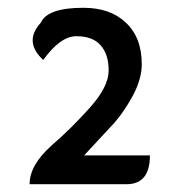

<svg xmlns="http://www.w3.org/2000/svg" viewBox="-20 -910 456 493"><path d="M56 -437Q56 -486 112 -536Q166 -583 212 -635Q259 -688 259 -729Q259 -771 238 -794Q218 -817 176 -817Q135 -817 91 -756Q40 -803 85 -852Q102 -890 194 -890Q263 -890 303 -852Q344 -814 344 -745Q344 -708 322 -666Q300 -625 274 -595L196 -511H365Q365 -437 305 -437Z"/></svg>

Font: Swei Half Moon CJK TC
Style: Medium
Weight: 500
Version: Version 2.125